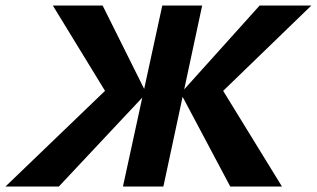

<svg xmlns="http://www.w3.org/2000/svg" viewBox="-67 -678 1152 698"><path d="M-47 0 366 -397 344 -300 125 -658H306L465 -339L147 0ZM380 0 523 -658H668L527 0ZM770 0 590 -339 877 -658H1065L695 -300L714 -397L958 0Z"/></svg>

Font: Ysabeau Office ExtraBold
Style: Italic
Weight: 800
Italic angle: -12°
Designer: Christian Thalmann (Catharsis Fonts)
Version: Version 2.001;gftools[0.9.30]; featfreeze: tnum,lnum,ss02